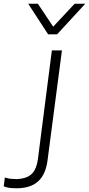

<svg xmlns="http://www.w3.org/2000/svg" viewBox="-183 -800 477 1029"><path d="M123 -616H75L-32 -780H20L102 -657L217 -780H274ZM-94 209Q-145 209 -163 198L-157 151Q-136 159 -109 159L-93 160L-73 158Q-32 153 -9.5 128.5Q13 104 20 54L95 -530H149L71 65Q60 139 19 174Q-22 209 -94 209Z"/></svg>

Font: Tanohe Sans Light
Style: Italic
Weight: 300
Designer: Village Type and Design LLC & Cristiano Sobral
Foundry: Cooper Hewitt Smithsonian Design Museum
Version: Version 1.00;September 29, 2021;FontCreator 13.0.0.2655 64-b